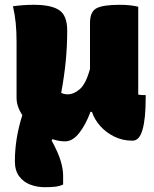

<svg xmlns="http://www.w3.org/2000/svg" viewBox="-20 -576 640 800"><path d="M121 -556Q194 -556 227 -533.5Q260 -511 260 -449V-445Q260 -384 254 -322Q248 -260 235 -189Q247 -183 262 -183Q288 -183 313 -205Q338 -227 355 -289V-480Q355 -527 382 -541.5Q409 -556 479 -556Q502 -556 520.5 -554Q539 -552 556 -548V-182Q562 -181 565.5 -180.5Q569 -180 575 -180H587V-166Q587 -82 574 -36Q561 10 533 10H529Q491 10 457 -6.5Q423 -23 398.5 -50Q374 -77 363 -110H357Q338 -58 310.5 -22.5Q283 13 251 13Q226 13 199 4L195 9Q224 63 233.5 96.5Q243 130 243 155V193Q227 200 209.5 202Q192 204 166 204Q134 204 105.5 193Q77 182 59.5 158Q42 134 42 96Q42 1 73 -96Q49 -133 49 -168V-401Q49 -445 45.5 -480Q42 -515 34 -550Q78 -556 121 -556Z"/></svg>

Font: Recursive Sn Csl St Blk
Style: Regular
Weight: 900
Version: Version 1.079;hotconv 1.0.112;makeotfexe 2.5.65598; ttfautoh